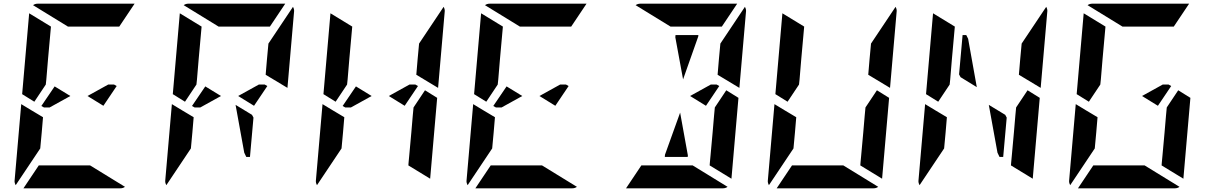

<svg xmlns="http://www.w3.org/2000/svg" viewBox="-20 -1020 6568 1040"><path d="M276 -552 361 -500 249 -438H218L204 -446ZM206 -302 198 -216 65 -17Q58 -30 59 -41L95 -456L151 -422L178 -406L213 -385ZM166 -469 100 -510 138 -948 256 -876 240 -698 231 -590 228 -562ZM348 -876 159 -992Q170 -1000 184 -1000H390H514H709L626 -876H587H503H379ZM468 -124 657 -8Q646 0 632 0H426H302H107L190 -124H229H313H437ZM612 -554 540 -447 454 -500 566 -562H598Z M1426 -698 1434 -784 1567 -983Q1574 -970 1573 -959L1537 -544L1419 -615ZM1353 -383 1334 -170H1314L1303 -193L1256 -452L1345 -398ZM1092 -552 1177 -500 1065 -438H1034L1020 -446ZM1022 -302 1014 -216 881 -17Q874 -30 875 -41L911 -456L967 -422L994 -406L1029 -385ZM982 -469 916 -510 954 -948 1072 -876 1056 -698 1047 -590 1044 -562ZM1164 -876 975 -992Q986 -1000 1000 -1000H1206H1330H1525L1442 -876H1403H1319H1195ZM1428 -554 1356 -447 1270 -500 1382 -562H1414Z M2242 -698 2250 -784 2383 -983Q2390 -970 2389 -959L2353 -544L2235 -615ZM1908 -552 1993 -500 1881 -438H1850L1836 -446ZM2282 -531 2348 -490 2310 -52 2192 -124 2193 -138 2196 -170 2208 -302 2216 -396 2220 -438ZM1838 -302 1830 -216 1697 -17Q1690 -30 1691 -41L1727 -456L1783 -422L1810 -406L1845 -385ZM1798 -469 1732 -510 1770 -948 1888 -876 1872 -698 1863 -590 1860 -562ZM2244 -554 2172 -447 2086 -500 2198 -562H2230Z M2724 -552 2809 -500 2697 -438H2666L2652 -446ZM2654 -302 2646 -216 2513 -17Q2506 -30 2507 -41L2543 -456L2599 -422L2626 -406L2661 -385ZM2614 -469 2548 -510 2586 -948 2704 -876 2688 -698 2679 -590 2676 -562ZM2796 -876 2607 -992Q2618 -1000 2632 -1000H2838H2962H3157L3074 -876H3035H2951H2827ZM2916 -124 3105 -8Q3094 0 3080 0H2874H2750H2555L2638 -124H2677H2761H2885ZM3060 -554 2988 -447 2902 -500 3014 -562H3046Z M3874 -698 3882 -784 4015 -983Q4022 -970 4021 -959L3985 -544L3867 -615ZM3914 -531 3980 -490 3942 -52 3824 -124 3825 -138 3828 -170 3840 -302 3848 -396 3852 -438ZM3638 -818 3639 -830H3763L3762 -822L3680 -590ZM3612 -876 3423 -992Q3434 -1000 3448 -1000H3654H3778H3973L3890 -876H3851H3767H3643ZM3706 -178 3705 -170H3581L3582 -182L3664 -410ZM3732 -124 3921 -8Q3910 0 3896 0H3690H3566H3371L3454 -124H3493H3577H3701ZM3876 -554 3804 -447 3718 -500 3830 -562H3862Z M4690 -698 4698 -784 4831 -983Q4838 -970 4837 -959L4801 -544L4683 -615ZM4730 -531 4796 -490 4758 -52 4640 -124 4641 -138 4644 -170 4656 -302 4664 -396 4668 -438ZM4286 -302 4278 -216 4145 -17Q4138 -30 4139 -41L4175 -456L4231 -422L4258 -406L4293 -385ZM4246 -469 4180 -510 4218 -948 4336 -876 4320 -698 4311 -590 4308 -562ZM4548 -124 4737 -8Q4726 0 4712 0H4506H4382H4187L4270 -124H4309H4393H4517Z M5506 -698 5514 -784 5647 -983Q5654 -970 5653 -959L5617 -544L5499 -615ZM5433 -383 5414 -170H5394L5383 -193L5336 -452L5425 -398ZM5271 -548 5183 -602 5175 -617 5194 -830H5214L5224 -810ZM5546 -531 5612 -490 5574 -52 5456 -124 5457 -138 5460 -170 5472 -302 5480 -396 5484 -438ZM5102 -302 5094 -216 4961 -17Q4954 -30 4955 -41L4991 -456L5047 -422L5074 -406L5109 -385ZM5062 -469 4996 -510 5034 -948 5152 -876 5136 -698 5127 -590 5124 -562Z M6362 -531 6428 -490 6390 -52 6272 -124 6273 -138 6276 -170 6288 -302 6296 -396 6300 -438ZM5918 -302 5910 -216 5777 -17Q5770 -30 5771 -41L5807 -456L5863 -422L5890 -406L5925 -385ZM5878 -469 5812 -510 5850 -948 5968 -876 5952 -698 5943 -590 5940 -562ZM6060 -876 5871 -992Q5882 -1000 5896 -1000H6102H6226H6421L6338 -876H6299H6215H6091ZM6180 -124 6369 -8Q6358 0 6344 0H6138H6014H5819L5902 -124H5941H6025H6149ZM6324 -554 6252 -447 6166 -500 6278 -562H6310Z"/></svg>

Font: DSEG14 Modern Mini
Style: Bold Italic
Weight: 700
Italic angle: -5°
Designer: Keshikan(Twitter:@keshinomi_88pro)
Version: Version 0.46